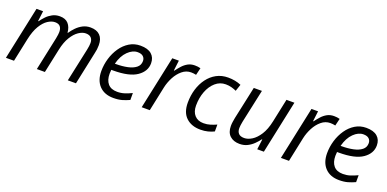

<svg xmlns="http://www.w3.org/2000/svg" viewBox="-11 -1178 3668 1820"><g transform="rotate(20 1823.5 -267.5)"><path d="M28.3 0 142.1 -535.2H208.5L195.8 -431.6H200.7Q218.3 -457 243.2 -483.2Q268.1 -509.3 301 -527.1Q334 -544.9 376 -544.9Q432.6 -544.9 461.9 -512.2Q491.2 -479.5 496.1 -422.9H499.5Q519 -452.6 546.4 -480.7Q573.7 -508.8 608.6 -526.9Q643.6 -544.9 685.5 -544.9Q747.6 -544.9 781.2 -511.2Q814.9 -477.5 814.9 -413.6Q814.9 -390.6 812.3 -370.1Q809.6 -349.6 804.2 -328.1L734.9 0H652.8L725.1 -336.9Q729.5 -358.9 731.7 -375Q733.9 -391.1 733.9 -405.8Q733.9 -438.5 716.3 -457.5Q698.7 -476.6 662.1 -476.6Q627.9 -476.6 590.6 -451.4Q553.2 -426.3 521.7 -375Q490.2 -323.7 473.6 -245.6L421.4 0H340.3L411.6 -335.4Q420.4 -380.4 420.4 -402.3Q420.4 -437 404.3 -456.8Q388.2 -476.6 351.6 -476.6Q317.4 -476.6 279.5 -451.9Q241.7 -427.2 209.7 -374Q177.7 -320.8 159.7 -235.8L109.9 0Z M1114.3 9.8Q1023.9 9.8 972.4 -43.9Q920.9 -97.7 920.9 -191.9Q920.9 -256.8 939.7 -319.6Q958.5 -382.3 993.7 -433.3Q1028.8 -484.4 1078.4 -514.6Q1127.9 -544.9 1189.5 -544.9Q1263.2 -544.9 1301.3 -512Q1339.4 -479 1339.4 -421.4Q1339.4 -340.3 1262.9 -287.4Q1186.5 -234.4 1024.4 -234.4H1005.9Q1003.4 -214.8 1003.4 -194.8Q1003.4 -130.4 1034.7 -94Q1065.9 -57.6 1128.4 -57.6Q1167 -57.6 1201.4 -68.6Q1235.8 -79.6 1273.4 -97.7V-27.8Q1237.3 -11.2 1200.7 -0.7Q1164.1 9.8 1114.3 9.8ZM1017.6 -300.8H1029.3Q1091.8 -300.8 1144 -311.8Q1196.3 -322.8 1228 -347.9Q1259.8 -373 1259.8 -415Q1259.8 -442.4 1241.2 -460Q1222.7 -477.5 1184.6 -477.5Q1134.3 -477.5 1086.9 -431.4Q1039.6 -385.3 1017.6 -300.8Z M1397.9 0 1511.7 -535.2H1578.1L1565.4 -431.6H1570.3Q1590.8 -459.5 1614.3 -485.6Q1637.7 -511.7 1667.7 -528.3Q1697.8 -544.9 1736.8 -544.9Q1751.5 -544.9 1766.6 -543.2Q1781.7 -541.5 1794.9 -537.6L1777.3 -464.8Q1751 -470.7 1726.1 -470.7Q1676.8 -470.7 1637 -437.5Q1597.2 -404.3 1570.3 -353.3Q1543.5 -302.2 1531.7 -247.6L1479.5 0Z M1991.7 9.8Q1901.9 9.8 1847.7 -41Q1793.5 -91.8 1793.5 -190.4Q1793.5 -262.2 1812.7 -326.2Q1832 -390.1 1868.7 -439.5Q1905.3 -488.8 1957 -516.8Q2008.8 -544.9 2073.7 -544.9Q2146.5 -544.9 2205.1 -519.5L2182.1 -451.2Q2161.6 -460.9 2133.8 -468.8Q2106 -476.6 2074.2 -476.6Q2015.1 -476.6 1970.5 -437.5Q1925.8 -398.4 1901.1 -333.5Q1876.5 -268.6 1876.5 -191.4Q1876.5 -129.4 1908.9 -93.5Q1941.4 -57.6 1999.5 -57.6Q2035.2 -57.6 2066.7 -67.4Q2098.1 -77.1 2128.4 -90.8V-21.5Q2101.6 -7.8 2067.1 1Q2032.7 9.8 1991.7 9.8Z M2386.7 9.8Q2325.7 9.8 2289.3 -23.9Q2252.9 -57.6 2252.9 -122.6Q2252.9 -144 2256.1 -164.3Q2259.3 -184.6 2263.2 -206.5L2334 -535.2H2416L2343.3 -197.3Q2339.4 -176.3 2337.2 -159.9Q2335 -143.6 2335 -130.9Q2335 -96.2 2352.8 -76.9Q2370.6 -57.6 2409.7 -57.6Q2446.3 -57.6 2486.6 -82.5Q2526.9 -107.4 2561.3 -160.9Q2595.7 -214.4 2613.8 -299.8L2663.6 -535.2H2743.7L2630.4 0H2563.5L2576.7 -103.5H2572.3Q2553.7 -78.1 2527.3 -52Q2501 -25.9 2466.3 -8.1Q2431.6 9.8 2386.7 9.8Z M2802.2 0 2916 -535.2H2982.4L2969.7 -431.6H2974.6Q2995.1 -459.5 3018.6 -485.6Q3042 -511.7 3072 -528.3Q3102.1 -544.9 3141.1 -544.9Q3155.8 -544.9 3170.9 -543.2Q3186 -541.5 3199.2 -537.6L3181.6 -464.8Q3155.3 -470.7 3130.4 -470.7Q3081.1 -470.7 3041.3 -437.5Q3001.5 -404.3 2974.6 -353.3Q2947.8 -302.2 2936 -247.6L2883.8 0Z M3391.6 9.8Q3301.3 9.8 3249.8 -43.9Q3198.2 -97.7 3198.2 -191.9Q3198.2 -256.8 3217 -319.6Q3235.8 -382.3 3271 -433.3Q3306.2 -484.4 3355.7 -514.6Q3405.3 -544.9 3466.8 -544.9Q3540.5 -544.9 3578.6 -512Q3616.7 -479 3616.7 -421.4Q3616.7 -340.3 3540.3 -287.4Q3463.9 -234.4 3301.8 -234.4H3283.2Q3280.8 -214.8 3280.8 -194.8Q3280.8 -130.4 3312 -94Q3343.3 -57.6 3405.8 -57.6Q3444.3 -57.6 3478.8 -68.6Q3513.2 -79.6 3550.8 -97.7V-27.8Q3514.6 -11.2 3478 -0.7Q3441.4 9.8 3391.6 9.8ZM3294.9 -300.8H3306.6Q3369.1 -300.8 3421.4 -311.8Q3473.6 -322.8 3505.4 -347.9Q3537.1 -373 3537.1 -415Q3537.1 -442.4 3518.6 -460Q3500 -477.5 3461.9 -477.5Q3411.6 -477.5 3364.3 -431.4Q3316.9 -385.3 3294.9 -300.8Z"/></g></svg>

Font: Open Sans
Style: Italic
Weight: 400
Italic angle: -12°
Designer: Monotype Design Team
Foundry: Monotype Imaging Inc.
Version: Version 3.000; ttfautohint (v1.8.4)